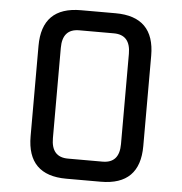

<svg xmlns="http://www.w3.org/2000/svg" viewBox="-52 -787 793 837"><g transform="rotate(5 344.0 -368.5)"><path d="M268.6 -87.9H419.9Q493.2 -87.9 493.2 -170.9V-566.4Q493.2 -649.4 419.9 -649.4H268.6Q195.3 -649.4 195.3 -566.4V-170.9Q195.3 -87.9 268.6 -87.9ZM268.6 0Q97.7 0 97.7 -170.9V-566.4Q97.7 -737.3 268.6 -737.3H419.9Q590.8 -737.3 590.8 -566.4V-170.9Q590.8 0 419.9 0Z"/></g></svg>

Font: Nova Square
Style: Book
Weight: 400
Version: Version 2.000